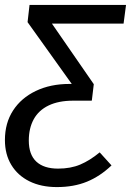

<svg xmlns="http://www.w3.org/2000/svg" viewBox="-29 -547 532 780"><path d="M202 213Q138 213 90.5 189.5Q43 166 17 123Q-9 80 -9 22Q-9 -47 24 -98Q57 -149 116.5 -177.5Q176 -206 253 -206H278L343 -138H268Q209 -138 168.5 -118.5Q128 -99 108 -62.5Q88 -26 88 24Q88 81 118.5 109.5Q149 138 207 138Q258 138 297 121.5Q336 105 376 72L424 125Q378 169 324.5 191Q271 213 202 213ZM182 -451 352 -205 344 -138 289 -169 83 -457 91 -527H483L473 -451Z"/></svg>

Font: Fira Sans Variable
Style: Italic
Weight: 397
Italic angle: -8°
Designer: Carrois Corporate & Edenspiekermann AG
Foundry: Carrois Corporate GbR & Edenspiekermann AG
Version: Version 4.202